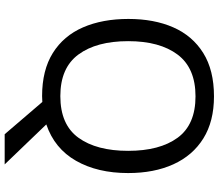

<svg xmlns="http://www.w3.org/2000/svg" viewBox="-77 -688 935 821"><g transform="rotate(90 390.5 -277.5)"><path d="M720 -358Q720 -227 667.5 -135Q615 -43 512 -8L683 170H554L416 9Q410 9 403.5 9.5Q397 10 391 10Q280 10 206.5 -36Q133 -82 97 -165Q61 -248 61 -359Q61 -469 97 -551Q133 -633 206.5 -679Q280 -725 392 -725Q499 -725 572 -679.5Q645 -634 682.5 -551.5Q720 -469 720 -358ZM156 -358Q156 -223 213 -145.5Q270 -68 391 -68Q513 -68 569 -145.5Q625 -223 625 -358Q625 -493 569 -569.5Q513 -646 392 -646Q271 -646 213.5 -569.5Q156 -493 156 -358Z"/></g></svg>

Font: Go Noto Current
Style: Regular
Weight: 400
Designer: Monotype Design Team
Foundry: Monotype Imaging Inc.
Version: Version 2.007; ttfautohint (v1.8) -l 8 -r 50 -G 200 -x 14 -D